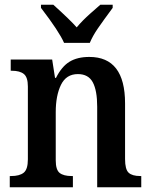

<svg xmlns="http://www.w3.org/2000/svg" viewBox="-20 -786 637 806"><path d="M21 -47H27Q62 -47 79.5 -61Q97 -75 97 -117V-423Q97 -462 80 -475.5Q63 -489 30 -489H25V-536H199L211 -459H215Q239 -507 272 -527Q305 -547 355 -547Q505 -547 505 -352V-118Q505 -75 520 -61Q535 -47 569 -47H573V0H388V-338Q388 -406 369.5 -440.5Q351 -475 307 -475Q258 -475 236 -430Q214 -385 214 -315V-113Q214 -73 230.5 -60Q247 -47 281 -47H286V0H21ZM152 -753V-766H204Q277 -700 302 -671Q325 -699 360 -730Q395 -761 401 -766H453V-753Q413 -699 391 -667Q369 -635 357 -606H249Q228 -654 152 -753Z"/></svg>

Font: Noto Serif NarrowSemiBold
Style: Regular
Weight: 600
Width: 4
Designer: Monotype Design Team
Foundry: Monotype Imaging Inc.
Version: Version 1.001